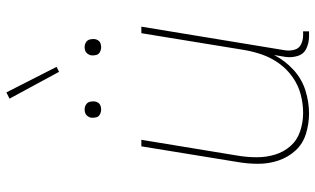

<svg xmlns="http://www.w3.org/2000/svg" viewBox="-218 -786 1011 616"><g transform="rotate(-90 288.0 -477.5)"><path d="M233 8Q269 8 306 -3.5Q343 -15 372.5 -42Q402 -69 420 -104L414 -68Q411 -48 417 -28.5Q423 -9 441 -0.5Q459 8 480 8H496V-11H483Q468 -11 454.5 -17.5Q441 -24 437 -38.5Q433 -53 435 -68L511 -530H490L436 -199Q431 -170 421 -141.5Q411 -113 392.5 -87.5Q374 -62 348 -44Q322 -26 292.5 -18.5Q263 -11 234 -11Q204 -11 175.5 -20.5Q147 -30 128 -51.5Q109 -73 100.5 -101Q92 -129 92 -159.5Q92 -190 97 -220L148 -530H127L77 -223Q71 -189 71 -155Q71 -121 81.5 -90Q92 -59 113.5 -35.5Q135 -12 167 -2Q199 8 233 8ZM445 -659Q451 -659 457 -661Q463 -663 466.5 -668Q470 -673 471 -679Q472 -687 470 -695Q468 -703 461 -707.5Q454 -712 445 -712Q439 -712 433.5 -710Q428 -708 424 -702.5Q420 -697 419 -692Q418 -683 420 -675Q422 -667 429.5 -663Q437 -659 445 -659ZM245 -659Q251 -659 257 -661Q263 -663 266.5 -668Q270 -673 271 -679Q272 -687 270 -695Q268 -703 261 -707.5Q254 -712 245 -712Q239 -712 233.5 -710Q228 -708 224 -702.5Q220 -697 219 -692Q218 -683 220 -675Q222 -667 229.5 -663Q237 -659 245 -659ZM366 -794 382 -802 300 -963 280 -953Z"/></g></svg>

Font: Iosevka Sparkle Thin
Style: Italic
Weight: 100
Italic angle: -9°
Designer: Belleve Invis
Foundry: Belleve Invis
Version: Version 4.5.0; ttfautohint (v1.8.3)